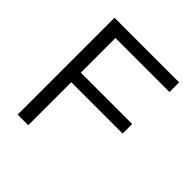

<svg xmlns="http://www.w3.org/2000/svg" viewBox="-193 -877 1023 1023"><g transform="rotate(45 318.5 -365.0)"><path d="M93 0V-730H580V-657H173V-396H560V-324H173V0Z"/></g></svg>

Font: M PLUS 1
Style: Regular
Weight: 400
Designer: Coji Morishita
Foundry: UNDERFOREST DESIGN
Version: Version 1.001